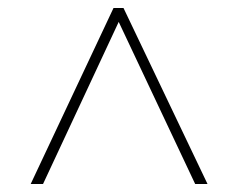

<svg xmlns="http://www.w3.org/2000/svg" viewBox="-20 -734 599 482"><path d="M57 -272 265 -714H290L501 -272H470L278 -679L88 -272Z"/></svg>

Font: Noto Serif Tamil Thin
Style: Regular
Weight: 100
Designer: Indian Type Foundry, Tom Grace, and the Monotype Design Team
Foundry: Monotype Imaging Inc.
Version: Version 2.004; ttfautohint (v1.8.4.7-5d5b)